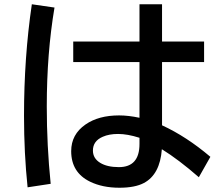

<svg xmlns="http://www.w3.org/2000/svg" viewBox="-20 -839 1040 910"><path d="M641.1 -818.8H748V-642.1H947.3V-544.9H748V-245.1Q863.8 -191.9 977.1 -95.7L922.4 1Q826.7 -82.5 747.1 -131.8Q738.3 -12.2 662.1 28.3Q619.6 50.8 545.9 50.8Q465.8 50.8 406.7 22Q317.4 -21.5 317.4 -122.6Q317.4 -202.1 385.3 -249Q447.3 -292 544.4 -292Q588.9 -292 641.1 -280.8V-544.9H327.1V-642.1H641.1ZM641.1 -186Q584 -204.1 539.6 -204.1Q497.1 -204.1 467.3 -190.9Q420.4 -170.9 420.4 -125.5Q420.4 -88.4 454.6 -67.4Q487.8 -46.9 543.5 -46.9Q641.1 -46.9 641.1 -156.7ZM110.8 48.8Q93.8 -112.3 93.8 -290Q93.8 -567.4 130.9 -818.8L238.3 -803.2Q201.7 -586.4 201.7 -334.5Q201.7 -149.4 220.2 32.2Z"/></svg>

Font: FORM UDPGothic
Style: Bold
Weight: 700
Foundry: Pronama LLC
Version: Version 1.051